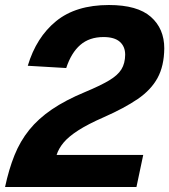

<svg xmlns="http://www.w3.org/2000/svg" viewBox="-21 -746 675 766"><path d="M-0.8 0Q14.2 -70.4 36.8 -126.6Q59.4 -182.8 95.6 -227.7Q131.8 -272.6 186 -309.5Q240.2 -346.4 318.2 -378.8Q379 -404.2 413.9 -424.9Q448.8 -445.6 463.4 -469.4Q478 -493.2 478.4 -527.6Q478.4 -560.4 457 -579.3Q435.6 -598.2 392 -598.2Q335.6 -598.2 299.3 -566.7Q263 -535.2 243.2 -474.6L89.8 -483.6Q123.8 -597.2 202.8 -661.6Q281.8 -726 413.6 -726Q527.2 -726 580.8 -678.8Q634.4 -631.6 634.4 -552.8Q633.6 -482.6 607.5 -434.9Q581.4 -387.2 528.5 -351Q475.6 -314.8 394 -278.8Q329.6 -250.6 291 -225.7Q252.4 -200.8 232.6 -177Q212.8 -153.2 204.8 -127.8H550.4L523.4 0Z"/></svg>

Font: Geist
Style: Italic
Weight: 400
Italic angle: -12°
Designer: Basement.studio, Andrés Briganti, Mateo Zaragoza
Foundry: Basement.studio, Vercel, Andrés Briganti, Guido Ferreyra, Mateo Zaragoza
Version: Version 1.500